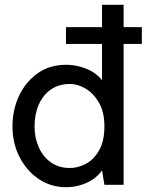

<svg xmlns="http://www.w3.org/2000/svg" viewBox="-20 -770 611 800"><path d="M255 -587V-657H571V-587ZM255 10Q192 10 141.5 -24Q91 -58 61.5 -115.5Q32 -173 32 -244Q32 -312 59 -370Q86 -428 136 -464Q186 -500 255 -500Q304 -500 350 -479Q396 -458 424 -408L405 -395V-750H495V0H415L398 -104L421 -88Q399 -39 353.5 -14.5Q308 10 255 10ZM271 -70Q305 -70 338 -87.5Q371 -105 393 -143.5Q415 -182 415 -244Q415 -302 393 -341Q371 -380 338 -400Q305 -420 271 -420Q225 -420 192 -397Q159 -374 141.5 -334Q124 -294 124 -244Q124 -196 141.5 -156.5Q159 -117 192 -93.5Q225 -70 271 -70Z"/></svg>

Font: Cabin VF Beta
Style: Regular
Weight: 400
Designer: Pablo Impallari
Foundry: Pablo Impallari. http://www.impallari.com Igino Marini. http://www.ikern.com
Version: Version 2.200